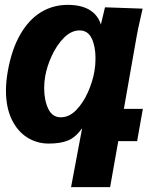

<svg xmlns="http://www.w3.org/2000/svg" viewBox="-20 -580 640 789"><path d="M180 10Q132 10 92 -15Q52 -40 28.2 -89.2Q4.5 -138.5 4.5 -208Q4.5 -244.5 12 -287Q28 -377.5 63.5 -438.8Q99 -500 148.5 -530Q198 -560 258 -560Q314.5 -560 348.8 -538.8Q383 -517.5 394.5 -479L411.5 -550L566 -544.5L560 -517.5Q545.5 -455 541.5 -430.5L489 -132.5H567L543.5 0H466L432.5 189H272L317.5 -53Q291 -16 260.2 -3Q229.5 10 180 10ZM368 -287Q372.5 -312.5 372.5 -340.5Q372.5 -389.5 356.8 -422.2Q341 -455 307 -455Q273 -455 243.2 -425.2Q213.5 -395.5 193 -351.2Q172.5 -307 165.5 -265Q161.5 -242 161.5 -218Q161.5 -168.5 178.2 -133.2Q195 -98 229.5 -98Q264.5 -98 293.5 -128Q322.5 -158 341.8 -202Q361 -246 368 -287Z"/></svg>

Font: JuliaMono Black
Style: Italic
Weight: 900
Italic angle: -9°
Monospace: yes
Designer: cormullion
Foundry: corm
Version: Version 0.057; ttfautohint (v1.8.4)